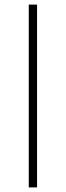

<svg xmlns="http://www.w3.org/2000/svg" viewBox="-20 -814 285 834"><path d="M105 -794V0H141V-794Z"/></svg>

Font: Spoqa Han Sans Neo Thin
Style: Regular
Weight: 100
Designer: [Spoqa Han Sans Neo] Dong-huui Kim  Younghwa Kang  Yujin Lee  [Noto Sans] Ryoko NISHIZUKA  (kana & ideographs); Paul D. 
Foundry: Spoqa (http://www.spoqa-han-sans.com)
Version: Version 1.100;hotconv 1.0.109;makeotfexe 2.5.65596